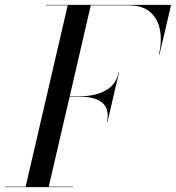

<svg xmlns="http://www.w3.org/2000/svg" viewBox="-65 -770 724 790"><path d="M-45 -2H40.5L213.5 -748H124V-750H639L591 -545H589Q601.5 -598.5 593.5 -644.8Q585.5 -691 554 -719.5Q522.5 -748 464 -748H308.5L222 -374H264Q328.5 -374 371 -398.5Q413.5 -423 423 -473H425L377 -268H375Q386.5 -318.5 358 -345.2Q329.5 -372 264 -372H221.5L135.5 -2H235V0H-45Z"/></svg>

Font: Bodoni* 96pt
Style: Italic
Weight: 400
Italic angle: -13°
Version: Version 2.3